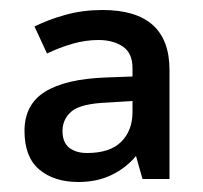

<svg xmlns="http://www.w3.org/2000/svg" viewBox="-20 -742 406 384"><path d="M185 -722Q252 -722 285.5 -692Q319 -662 319 -602V-384H265L252 -430Q232 -406 203 -392Q174 -378 137 -378Q88 -378 58.5 -403Q29 -428 29 -480Q29 -533 70 -558.5Q111 -584 191 -587L245 -589V-606Q245 -636 225.5 -649Q206 -662 177 -662Q151 -662 125 -654.5Q99 -647 74 -635L49 -689Q77 -703 111.5 -712.5Q146 -722 185 -722ZM197 -537Q142 -535 123.5 -519.5Q105 -504 105 -480Q105 -457 118.5 -446.5Q132 -436 154 -436Q200 -436 222.5 -458.5Q245 -481 245 -518V-540Z"/></svg>

Font: Noto Sans Nag Mundari Medium
Style: Regular
Weight: 500
Version: Version 1.000